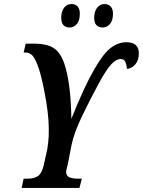

<svg xmlns="http://www.w3.org/2000/svg" viewBox="-20 -930 707 950"><path d="M97 -46H119Q149 -46 168 -59Q187 -72 196 -111L214 -192Q219 -223 221 -256Q224 -332 210 -418.5Q196 -505 179 -568Q165 -617 149 -643.5Q133 -670 107 -670H97L107 -714H149Q222 -714 256 -684.5Q290 -655 307 -585Q331 -494 333 -342Q398 -504 447 -588Q491 -665 528 -693Q565 -721 605 -721Q667 -721 667 -666Q667 -632 649.5 -611.5Q632 -591 608 -589Q606 -612 599.5 -625Q593 -638 577 -638Q555 -638 530.5 -612Q506 -586 468 -516Q420 -427 383 -349Q346 -271 334 -213L316 -120Q307 -86 307 -79Q308 -60 323 -53Q338 -46 365 -46H385L373 0H87ZM283 -842Q283 -872 296.5 -891Q310 -910 334 -910Q353 -910 364 -898Q375 -886 375 -862Q375 -828 360 -811Q345 -794 325 -794Q283 -794 283 -842ZM446 -842Q446 -872 460 -891Q474 -910 497 -910Q516 -910 527.5 -898Q539 -886 539 -862Q539 -828 524 -811Q509 -794 489 -794Q446 -794 446 -842Z"/></svg>

Font: Noto Serif CondSemiBold
Style: Italic
Weight: 600
Width: 3
Italic angle: -12°
Designer: Monotype Design Team
Foundry: Monotype Imaging Inc.
Version: Version 1.001